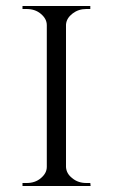

<svg xmlns="http://www.w3.org/2000/svg" viewBox="-20 -620 376 640"><path d="M55 -10C55 -10 55 0 55 0C55 0 282 0 282 0C282 0 281 -10 281 -10C281 -10 268 -10 268 -10C268 -10 268 -10 268 -10C250 -10 234 -15 221 -26C208 -36 201 -48 200 -63C200 -63 200 -538 200 -538C200 -538 200 -538 200 -538C201 -553 209 -565 222 -575C235 -585 250 -590 268 -590C268 -590 281 -590 281 -590C281 -590 281 -600 281 -600C281 -600 55 -600 55 -600C55 -600 55 -590 55 -590C55 -590 68 -590 68 -590C68 -590 68 -590 68 -590C87 -590 103 -585 116 -574C129 -563 136 -551 136 -536C136 -536 136 -64 136 -64C136 -64 136 -64 136 -64C136 -49 129 -37 116 -26C103 -15 87 -10 69 -10C69 -10 55 -10 55 -10Z"/></svg>

Font: Cinzel Utterance
Style: Regular
Weight: 500
Designer: Natanael Gama
Foundry: ""
Version: ""